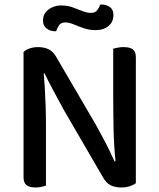

<svg xmlns="http://www.w3.org/2000/svg" viewBox="-20 -822 704 848"><path d="M84 -511 171 -516Q175 -482 177.5 -440Q180 -398 181.5 -355Q183 -312 183 -273V-2Q177 0 164 3Q151 6 137 6Q110 6 97 -4.5Q84 -15 84 -39ZM580 -97 492 -92Q483 -174 481.5 -255.5Q480 -337 480 -413V-607Q487 -609 499.5 -611.5Q512 -614 526 -614Q554 -614 567 -603.5Q580 -593 580 -569ZM580 -132V-160V-13Q570 -5 553.5 0.5Q537 6 516 6Q489 6 469 -3.5Q449 -13 433 -42L261 -338Q247 -364 231 -393.5Q215 -423 200.5 -450.5Q186 -478 177 -498L84 -476V-592Q93 -602 110.5 -608Q128 -614 148 -614Q175 -614 195.5 -604Q216 -594 231 -566L404 -270Q418 -244 434 -214.5Q450 -185 463.5 -157Q477 -129 486 -109ZM250 -798Q278 -798 301 -789.5Q324 -781 344.5 -773Q365 -765 381 -765Q400 -765 409 -776.5Q418 -788 423 -802H428Q449 -802 465 -791Q481 -780 481 -756Q481 -725 459 -707Q437 -689 403 -689Q374 -689 349.5 -697.5Q325 -706 305 -714.5Q285 -723 269 -723Q250 -723 241.5 -711.5Q233 -700 228 -684H223Q202 -684 186 -696Q170 -708 170 -731Q170 -753 181.5 -767.5Q193 -782 211.5 -790Q230 -798 250 -798Z"/></svg>

Font: Baloo Tamma 2 Medium
Style: Regular
Weight: 500
Designer: Divya Kowshik, Shuchita Grover and Ek Type
Foundry: Ek Type
Version: Version 1.700